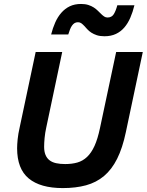

<svg xmlns="http://www.w3.org/2000/svg" viewBox="-20 -940 745 975"><path d="M619.1 -269Q602.1 -188 574.7 -133.5Q547.4 -79.1 508.1 -46.1Q468.8 -13.2 416.7 1Q364.7 15.1 298.8 15.1Q185.1 15.1 126 -33.7Q66.9 -82.5 66.9 -187Q66.9 -205.1 69.6 -232.7Q72.3 -260.3 80.1 -293.9L161.1 -675.8H295.9L214.8 -292Q209 -265.6 206.5 -239.7Q204.1 -213.9 204.1 -194.8Q204.1 -169.9 211.2 -153.1Q218.3 -136.2 231.7 -126Q245.1 -115.7 265.1 -111.3Q285.2 -106.9 311 -106.9Q345.2 -106.9 372.8 -114.7Q400.4 -122.6 422.1 -143.1Q443.8 -163.6 460 -199Q476.1 -234.4 487.8 -290L569.8 -675.8H705.1ZM239.7 -765.1Q248 -797.9 260.5 -825.9Q272.9 -854 291.3 -875Q309.6 -896 334.2 -908Q358.9 -919.9 391.6 -919.9Q412.6 -919.9 428.5 -914.8Q444.3 -909.7 456.1 -902.1Q467.8 -894.5 476.8 -885.5Q485.8 -876.5 493.7 -868.9Q501.5 -861.3 509 -856.2Q516.6 -851.1 525.9 -851.1Q547.4 -851.1 557.9 -868.2Q568.4 -885.3 575.7 -913.1H662.6Q654.3 -878.9 641.8 -850.1Q629.4 -821.3 611.3 -800.3Q593.3 -779.3 568.4 -767.6Q543.5 -755.9 510.7 -755.9Q487.8 -755.9 471.7 -761.2Q455.6 -766.6 443.6 -774.4Q431.6 -782.2 423.3 -791.5Q415 -800.8 407.7 -808.6Q400.4 -816.4 393.1 -821.8Q385.7 -827.1 376 -827.1Q366.2 -827.1 358.9 -822.8Q351.6 -818.4 345.7 -810.1Q339.8 -801.8 335.4 -790.3Q331.1 -778.8 326.7 -765.1Z"/></svg>

Font: Clear Sans
Style: Bold Italic
Weight: 700
Italic angle: -12°
Foundry: Intel Corporation
Version: Version 1.00